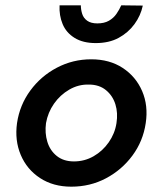

<svg xmlns="http://www.w3.org/2000/svg" viewBox="-20 -693 587 722"><path d="M44 -230Q35 -165 58 -110.5Q81 -56 130.5 -23.5Q180 9 248 9Q319 9 378.5 -22.5Q438 -54 478 -108Q518 -162 528 -230Q538 -296 514.5 -350.5Q491 -405 441.5 -437.5Q392 -470 323 -470Q254 -470 194 -438.5Q134 -407 94 -352.5Q54 -298 44 -230ZM153 -230Q160 -270 183 -303Q206 -336 240.5 -356Q275 -376 314 -375Q353 -375 378.5 -354Q404 -333 414 -300.5Q424 -268 418 -230Q412 -191 389 -158Q366 -125 332 -105.5Q298 -86 258 -86Q219 -86 193.5 -106.5Q168 -127 158 -160Q148 -193 153 -230ZM204 -673Q202 -635 215.5 -602.5Q229 -570 260.5 -550.5Q292 -531 340 -531Q390 -531 426 -550.5Q462 -570 485.5 -602Q509 -634 517 -672L436 -673Q429 -657 418 -641Q407 -625 389.5 -615Q372 -605 346 -605Q322 -605 308 -615Q294 -625 289 -641Q284 -657 284 -673Z"/></svg>

Font: Jost Medium
Style: Italic
Weight: 500
Italic angle: -5°
Version: Version 3.710